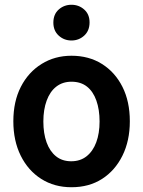

<svg xmlns="http://www.w3.org/2000/svg" viewBox="-20 -772 600 806"><path d="M280 14Q208 14 153 -21Q98 -56 67 -118.5Q36 -181 36 -263Q36 -346 67.5 -407.5Q99 -469 154.5 -503.5Q210 -538 280 -538Q353 -538 408 -503.5Q463 -469 494 -407.5Q525 -346 525 -263Q525 -181 494 -118.5Q463 -56 408.5 -21Q354 14 280 14ZM279 -95Q317 -95 343.5 -116Q370 -137 384 -174.5Q398 -212 398 -262Q398 -312 384.5 -350Q371 -388 345 -408.5Q319 -429 280 -429Q243 -429 216.5 -408.5Q190 -388 176 -350Q162 -312 162 -262Q162 -212 175.5 -174.5Q189 -137 215 -116Q241 -95 279 -95ZM280 -602Q249 -602 226.5 -622.5Q204 -643 204 -677Q204 -712 226.5 -732Q249 -752 280 -752Q311 -752 333.5 -732Q356 -712 356 -678Q356 -643 333.5 -622.5Q311 -602 280 -602Z"/></svg>

Font: Ubuntu Sans Mono SemiBold
Style: Regular
Weight: 600
Monospace: yes
Designer: Dalton Maag Ltd
Foundry: Dalton Maag Ltd
Version: Version 1.006